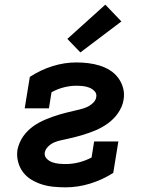

<svg xmlns="http://www.w3.org/2000/svg" viewBox="-20 -796 640 824"><path d="M262 8Q236 8 210 5.5Q184 3 160 -4.5Q136 -12 114.5 -25Q93 -38 78.5 -57.5Q64 -77 57.5 -102Q51 -127 55 -154Q58 -168 64 -182.5Q70 -197 79 -210Q88 -223 99 -234Q110 -245 122.5 -254Q135 -263 149 -270.5Q163 -278 177.5 -284Q192 -290 206 -295Q220 -300 235 -304.5Q250 -309 264.5 -312.5Q279 -316 293.5 -319.5Q308 -323 323 -326.5Q338 -330 352 -336Q366 -342 378.5 -353.5Q391 -365 393 -379Q396 -394 386 -404.5Q376 -415 363 -420Q350 -425 336 -426.5Q322 -428 307 -428Q281 -428 253.5 -421Q226 -414 201 -400L190 -331H86L108 -466Q154 -496 205 -512Q256 -528 307 -528Q333 -528 358.5 -525Q384 -522 408 -514.5Q432 -507 452.5 -494Q473 -481 487.5 -461.5Q502 -442 508.5 -417.5Q515 -393 510 -366Q508 -352 501.5 -337.5Q495 -323 486.5 -310.5Q478 -298 466.5 -286.5Q455 -275 442.5 -266Q430 -257 416.5 -249.5Q403 -242 388.5 -236Q374 -230 359.5 -225Q345 -220 330.5 -215.5Q316 -211 301 -207.5Q286 -204 271.5 -200.5Q257 -197 242 -194Q227 -191 213 -185Q199 -179 187 -167.5Q175 -156 172 -141Q170 -126 180 -115.5Q190 -105 203.5 -100Q217 -95 232 -93.5Q247 -92 263 -92Q290 -92 318 -99Q346 -106 373 -120L384 -189H488L466 -54Q419 -24 366.5 -8Q314 8 262 8ZM325 -571 269 -629 432 -776 501 -704Z"/></svg>

Font: Iosevka HT Extended
Style: Bold Italic
Weight: 700
Width: 7
Italic angle: -9°
Monospace: yes
Designer: Belleve Invis
Foundry: Belleve Invis
Version: Version 32.3.0; ttfautohint (v1.8.4)